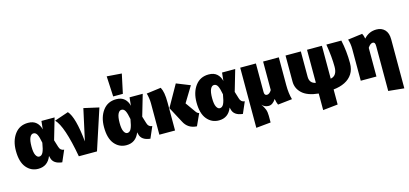

<svg xmlns="http://www.w3.org/2000/svg" viewBox="-82 -1483 4986 2340"><g transform="rotate(-15 2411.0 -313.0)"><path d="M226 20Q135 20 76 -51Q17 -122 17 -263Q17 -389 78 -471.5Q139 -554 247 -554Q313 -554 351 -519.5Q389 -485 401 -430L412 -534H578L500 -266L527 -178Q541 -127 589 -124L527 19Q415 7 397 -74L391 -98Q345 20 226 20ZM274 -121Q305 -121 323 -156.5Q341 -192 354 -275Q340 -350 323.5 -381.5Q307 -413 277 -413Q249 -413 231.5 -376.5Q214 -340 214 -263Q214 -189 231.5 -155Q249 -121 274 -121Z M970 0H741Q669 -399 574 -494L751 -554Q828 -469 859 -156L946 -553L1137 -510Z M1338 20Q1247 20 1188 -51Q1129 -122 1129 -263Q1129 -389 1190 -471.5Q1251 -554 1359 -554Q1425 -554 1463 -519.5Q1501 -485 1513 -430L1524 -534H1690L1612 -266L1639 -178Q1653 -127 1701 -124L1639 19Q1527 7 1509 -74L1503 -98Q1457 20 1338 20ZM1386 -121Q1417 -121 1435 -156.5Q1453 -192 1466 -275Q1452 -350 1435.5 -381.5Q1419 -413 1389 -413Q1361 -413 1343.5 -376.5Q1326 -340 1326 -263Q1326 -189 1343.5 -155Q1361 -121 1386 -121ZM1456 -596H1334L1321 -853L1508 -839Z M2226 20Q2113 14 2064 -84L1959 -281L2112 -552L2284 -483L2164 -286L2255 -158Q2270 -135 2294 -129ZM1955 0H1757V-397Q1757 -429 1751.5 -464.5Q1746 -500 1738 -524L1921 -548Q1938 -516 1946.5 -470Q1955 -424 1955 -349Z M2505 20Q2414 20 2355 -51Q2296 -122 2296 -263Q2296 -389 2357 -471.5Q2418 -554 2526 -554Q2592 -554 2630 -519.5Q2668 -485 2680 -430L2691 -534H2857L2779 -266L2806 -178Q2820 -127 2868 -124L2806 19Q2694 7 2676 -74L2670 -98Q2624 20 2505 20ZM2553 -121Q2584 -121 2602 -156.5Q2620 -192 2633 -275Q2619 -350 2602.5 -381.5Q2586 -413 2556 -413Q2528 -413 2510.5 -376.5Q2493 -340 2493 -263Q2493 -189 2510.5 -155Q2528 -121 2553 -121Z M2920 225V-534H3118V-173Q3118 -130 3151 -130Q3182 -130 3209 -174V-534H3407V-184Q3407 -79 3430 0L3249 20Q3235 -9 3227 -57Q3187 6 3136 6Q3084 6 3052 -32Q3080 9 3092.5 41.5Q3105 74 3105 123V207Z M3763 227V18Q3624 4 3558 -57Q3492 -118 3492 -205V-534H3685V-215Q3685 -131 3763 -117V-534H3951V-119Q4034 -134 4034 -247Q4034 -372 4007 -534H4196Q4227 -392 4227 -242Q4227 -162 4192 -107.5Q4157 -53 4095 -22Q4033 9 3951 17V207Z M4787 227 4589 207V-358Q4589 -387 4581.5 -398.5Q4574 -410 4559 -410Q4527 -410 4496 -362V0H4298V-397Q4298 -468 4279 -524L4462 -548Q4475 -528 4484 -482Q4547 -554 4643 -554Q4707 -554 4747 -513Q4787 -472 4787 -391Z"/></g></svg>

Font: Trujillo Black
Style: Regular
Weight: 900
Designer: Fira Sans original fonts by bBox Type GmbH, Carrois Corporate GbR, & Edenspiekermann AG / Changes by Cristiano Sobral
Foundry: Fira Sans original fonts by bBox Type GmbH, Carrois Corporate GbR, & Edenspiekermann AG / Changes by Cristiano Sobral
Version: Version 4.301;July 28, 2020;FontCreator 13.0.0.2655 64-bit